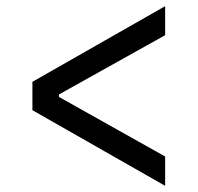

<svg xmlns="http://www.w3.org/2000/svg" viewBox="-20 -616 640 622"><path d="M515 -14 85 -259V-351L515 -596V-502L171 -310V-302L515 -109Z"/></svg>

Font: IBM Plex Mono Text
Style: Regular
Weight: 450
Designer: Mike Abbink, Paul van der Laan, Pieter van Rosmalen
Foundry: Bold Monday
Version: Version 2.000